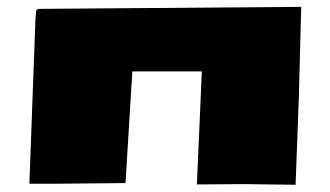

<svg xmlns="http://www.w3.org/2000/svg" viewBox="-20 -522 945 549"><path d="M825.2 6.3 671.4 4.4 543 5.4 557.1 -317.9H358.4L338.9 1.5L132.3 3.4H64L81.5 -470.7L83.5 -491.7L88.9 -496.6L841.3 -502.4L834.5 -244.1Z"/></svg>

Font: Seymour One
Style: Regular
Weight: 400
Designer: Vernon Adams
Foundry: Vernon Adams
Version: Version 1.100; ttfautohint (v1.8.4.7-5d5b);gftools[0.9.33]